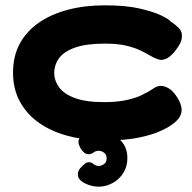

<svg xmlns="http://www.w3.org/2000/svg" viewBox="-20 -515 723 722"><path d="M376 13Q300 13 237 -3.5Q174 -20 127.5 -52.5Q81 -85 55 -132.5Q29 -180 29 -242Q29 -304 54.5 -351Q80 -398 126.5 -430Q173 -462 236 -478.5Q299 -495 374 -495Q453 -495 505 -483Q557 -471 586 -457Q615 -443 622 -434Q639 -423 652.5 -409.5Q666 -396 664 -375Q663 -363 657.5 -352Q652 -341 642 -328Q612 -287 582 -290Q565 -294 548 -304Q531 -314 508.5 -325Q486 -336 454 -343.5Q422 -351 374 -351Q304 -351 262 -336Q220 -321 202 -296Q184 -271 184 -241Q184 -212 202 -187Q220 -162 261 -146.5Q302 -131 372 -131Q422 -131 457 -139Q492 -147 512 -157Q532 -167 539 -171Q551 -179 562 -185.5Q573 -192 585 -192Q599 -192 615 -182.5Q631 -173 647 -148Q660 -127 662.5 -109Q665 -91 655.5 -75Q646 -59 623 -44Q613 -36 584 -22.5Q555 -9 504 2Q453 13 376 13ZM351 187Q324 187 298.5 174Q273 161 273 142Q272 129 282 117Q293 105 300 100Q307 95 314 95Q324 95 332 102Q340 109 352 109Q361 109 371 102Q381 95 381 81Q381 66 371 59Q361 52 352 52Q340 52 331.5 58.5Q323 65 313 65Q303 65 295.5 58Q288 51 283 43Q279 35 277 29.5Q275 24 275 18Q275 6 287.5 -4Q300 -14 317.5 -19.5Q335 -25 352 -25Q375 -25 400 -12.5Q425 0 442 23Q459 46 459 80Q459 111 444 135Q429 159 404 173Q379 187 351 187Z"/></svg>

Font: Fredoka Expanded SemiBold
Style: Regular
Weight: 600
Width: 7
Designer: Ben Nathan
Foundry: Milena B. Brandão, Ben Nathan
Version: Version 2.001